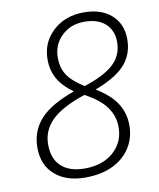

<svg xmlns="http://www.w3.org/2000/svg" viewBox="-83 -790 717 866"><g transform="rotate(-10 275.5 -357.5)"><path d="M359.9 -725.1Q439.5 -725.1 485.8 -683.6Q532.2 -642.1 532.2 -571.8Q532.2 -504.4 491.2 -457.3Q450.2 -410.2 352.1 -373Q415.5 -335 444.8 -289.8Q474.1 -244.6 474.1 -188Q474.1 -131.3 445.8 -86.4Q417.5 -41.5 365 -15.9Q312.5 9.8 237.8 9.8Q150.9 9.8 99.4 -35.4Q47.9 -80.6 47.9 -159.2Q47.9 -236.8 96.9 -290.3Q146 -343.8 253.9 -381.8Q205.1 -417 183.6 -456.1Q162.1 -495.1 162.1 -543.9Q162.1 -621.6 217.8 -673.3Q273.4 -725.1 359.9 -725.1ZM297.9 -357.9Q191.4 -322.3 144.8 -276.1Q98.1 -230 98.1 -166Q98.1 -99.6 136 -65.2Q173.8 -30.8 243.2 -30.8Q325.2 -30.8 375 -75.2Q424.8 -119.6 424.8 -189Q424.8 -239.7 394.5 -281.2Q364.3 -322.8 297.9 -357.9ZM355 -683.1Q291.5 -683.1 250.2 -643.1Q209 -603 209 -543.9Q209 -499.5 229.2 -466.3Q249.5 -433.1 306.2 -397Q399.9 -427.2 442.4 -467.3Q484.9 -507.3 484.9 -567.9Q484.9 -621.1 450.4 -652.1Q416 -683.1 355 -683.1Z"/></g></svg>

Font: TypoPRO Open Sans
Style: Italic
Weight: 300
Italic angle: -12°
Foundry: Ascender Corporation
Version: Version 1.10